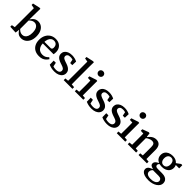

<svg xmlns="http://www.w3.org/2000/svg" viewBox="328 -2305 4113 4113"><g transform="rotate(45 2384.0 -249.0)"><path d="M37 0V-48L112 -62Q112 -87 112 -113.5Q112 -140 112.5 -166Q113 -192 113 -215V-638L30 -653V-696L192 -732L221 -728L219 -598L216 -403L220 -397V-93L218 -92L206 8ZM372 13Q335 13 307.5 1.5Q280 -10 258.5 -33Q237 -56 218 -89H181L186 -155Q224 -106 259.5 -81.5Q295 -57 337 -57Q374 -57 403 -77Q432 -97 449 -138.5Q466 -180 466 -244Q466 -340 430.5 -386.5Q395 -433 340 -433Q313 -433 288.5 -422Q264 -411 239 -389.5Q214 -368 185 -336L180 -403H220Q240 -436 263 -458.5Q286 -481 314.5 -493.5Q343 -506 381 -506Q437 -506 482.5 -476.5Q528 -447 554.5 -389.5Q581 -332 581 -249Q581 -168 553.5 -109Q526 -50 478.5 -18.5Q431 13 372 13Z M915 13Q839 13 784 -17.5Q729 -48 699.5 -105Q670 -162 670 -240Q670 -319 700.5 -379Q731 -439 785.5 -472.5Q840 -506 910 -506Q973 -506 1019 -481.5Q1065 -457 1090.5 -412.5Q1116 -368 1116 -306Q1116 -287 1114 -269.5Q1112 -252 1109 -239H735V-288H981Q1001 -296 1007.5 -309Q1014 -322 1014 -341Q1014 -378 1001.5 -403Q989 -428 965.5 -440.5Q942 -453 910 -453Q874 -453 845 -432.5Q816 -412 798.5 -368Q781 -324 781 -253Q781 -191 801.5 -148.5Q822 -106 858.5 -83.5Q895 -61 944 -61Q994 -61 1028 -79.5Q1062 -98 1089 -129L1122 -101Q1101 -68 1073.5 -42Q1046 -16 1007.5 -1.5Q969 13 915 13Z M1380 13Q1329 13 1286.5 3Q1244 -7 1210 -23L1208 -144H1273L1298 -22H1249V-72Q1274 -57 1307.5 -48Q1341 -39 1380 -39Q1417 -39 1441 -49Q1465 -59 1476 -76.5Q1487 -94 1487 -115Q1487 -146 1465 -164.5Q1443 -183 1392 -199L1358 -210Q1312 -225 1279.5 -244.5Q1247 -264 1229 -292Q1211 -320 1211 -358Q1211 -401 1234.5 -434.5Q1258 -468 1302 -487Q1346 -506 1407 -506Q1451 -506 1490.5 -496Q1530 -486 1562 -469L1558 -357H1495L1473 -468H1515V-425Q1491 -440 1464.5 -447Q1438 -454 1407 -454Q1359 -454 1335.5 -435Q1312 -416 1312 -386Q1312 -357 1332.5 -340Q1353 -323 1405 -305L1433 -296Q1486 -280 1520.5 -258Q1555 -236 1572.5 -208Q1590 -180 1590 -141Q1590 -97 1565 -62Q1540 -27 1493 -7Q1446 13 1380 13Z M1655 0V-51L1766 -61H1806L1919 -51V0ZM1731 0Q1732 -36 1732 -72Q1732 -108 1732.5 -144Q1733 -180 1733 -215V-638L1650 -653V-696L1813 -732L1842 -728L1840 -598V-215Q1840 -180 1840.5 -144Q1841 -108 1841 -72Q1841 -36 1842 0Z M1992 0V-51L2102 -61H2142L2249 -51V0ZM2066 0Q2067 -30 2067 -67Q2067 -104 2067.5 -143Q2068 -182 2068 -215V-267Q2068 -304 2067.5 -334.5Q2067 -365 2066 -397L1987 -401V-447L2148 -500L2177 -495L2176 -369V-215Q2176 -182 2176 -143Q2176 -104 2176.5 -67Q2177 -30 2177 0ZM2119 -593Q2089 -593 2068 -613.5Q2047 -634 2047 -663Q2047 -694 2068 -713.5Q2089 -733 2119 -733Q2150 -733 2170.5 -713.5Q2191 -694 2191 -663Q2191 -634 2170.5 -613.5Q2150 -593 2119 -593Z M2503 13Q2452 13 2409.5 3Q2367 -7 2333 -23L2331 -144H2396L2421 -22H2372V-72Q2397 -57 2430.5 -48Q2464 -39 2503 -39Q2540 -39 2564 -49Q2588 -59 2599 -76.5Q2610 -94 2610 -115Q2610 -146 2588 -164.5Q2566 -183 2515 -199L2481 -210Q2435 -225 2402.5 -244.5Q2370 -264 2352 -292Q2334 -320 2334 -358Q2334 -401 2357.5 -434.5Q2381 -468 2425 -487Q2469 -506 2530 -506Q2574 -506 2613.5 -496Q2653 -486 2685 -469L2681 -357H2618L2596 -468H2638V-425Q2614 -440 2587.5 -447Q2561 -454 2530 -454Q2482 -454 2458.5 -435Q2435 -416 2435 -386Q2435 -357 2455.5 -340Q2476 -323 2528 -305L2556 -296Q2609 -280 2643.5 -258Q2678 -236 2695.5 -208Q2713 -180 2713 -141Q2713 -97 2688 -62Q2663 -27 2616 -7Q2569 13 2503 13Z M2973 13Q2922 13 2879.5 3Q2837 -7 2803 -23L2801 -144H2866L2891 -22H2842V-72Q2867 -57 2900.5 -48Q2934 -39 2973 -39Q3010 -39 3034 -49Q3058 -59 3069 -76.5Q3080 -94 3080 -115Q3080 -146 3058 -164.5Q3036 -183 2985 -199L2951 -210Q2905 -225 2872.5 -244.5Q2840 -264 2822 -292Q2804 -320 2804 -358Q2804 -401 2827.5 -434.5Q2851 -468 2895 -487Q2939 -506 3000 -506Q3044 -506 3083.5 -496Q3123 -486 3155 -469L3151 -357H3088L3066 -468H3108V-425Q3084 -440 3057.5 -447Q3031 -454 3000 -454Q2952 -454 2928.5 -435Q2905 -416 2905 -386Q2905 -357 2925.5 -340Q2946 -323 2998 -305L3026 -296Q3079 -280 3113.5 -258Q3148 -236 3165.5 -208Q3183 -180 3183 -141Q3183 -97 3158 -62Q3133 -27 3086 -7Q3039 13 2973 13Z M3263 0V-51L3373 -61H3413L3520 -51V0ZM3337 0Q3338 -30 3338 -67Q3338 -104 3338.5 -143Q3339 -182 3339 -215V-267Q3339 -304 3338.5 -334.5Q3338 -365 3337 -397L3258 -401V-447L3419 -500L3448 -495L3447 -369V-215Q3447 -182 3447 -143Q3447 -104 3447.5 -67Q3448 -30 3448 0ZM3390 -593Q3360 -593 3339 -613.5Q3318 -634 3318 -663Q3318 -694 3339 -713.5Q3360 -733 3390 -733Q3421 -733 3441.5 -713.5Q3462 -694 3462 -663Q3462 -634 3441.5 -613.5Q3421 -593 3390 -593Z M3596 0V-51L3706 -61H3746L3849 -51V0ZM3670 0Q3670 -30 3670.5 -67Q3671 -104 3671 -143Q3671 -182 3671 -215V-268Q3671 -294 3671 -315Q3671 -336 3670.5 -356Q3670 -376 3670 -397L3590 -401V-447L3732 -500L3761 -495L3775 -387L3779 -386V-215Q3779 -182 3779.5 -143Q3780 -104 3780 -67Q3780 -30 3781 0ZM3923 0V-51L4029 -61H4069L4176 -51V0ZM3993 0Q3994 -30 3994 -67Q3994 -104 3994.5 -142.5Q3995 -181 3995 -215V-313Q3995 -372 3975.5 -396Q3956 -420 3913 -420Q3888 -420 3863.5 -412.5Q3839 -405 3813.5 -390.5Q3788 -376 3762 -354L3756 -402H3783Q3804 -432 3830.5 -455.5Q3857 -479 3889.5 -492.5Q3922 -506 3959 -506Q4030 -506 4066.5 -462.5Q4103 -419 4103 -331V-215Q4103 -181 4103 -142.5Q4103 -104 4103.5 -67Q4104 -30 4104 0Z M4451 235Q4380 235 4331.5 219Q4283 203 4258.5 175.5Q4234 148 4234 113Q4234 84 4249 62Q4264 40 4295.5 23Q4327 6 4377 -7L4384 0Q4367 13 4355 28Q4343 43 4337 59.5Q4331 76 4331 95Q4331 120 4345.5 139.5Q4360 159 4389.5 170Q4419 181 4466 181Q4521 181 4558 167.5Q4595 154 4614 131.5Q4633 109 4633 83Q4633 51 4610.5 31.5Q4588 12 4540 12H4411Q4394 12 4378 11.5Q4362 11 4347 10V-9Q4308 -16 4284.5 -34Q4261 -52 4261 -87Q4261 -119 4284 -142Q4307 -165 4350 -186V-210L4400 -202Q4376 -181 4364.5 -165Q4353 -149 4353 -129Q4353 -105 4370 -92.5Q4387 -80 4426 -80H4553Q4613 -80 4651.5 -63Q4690 -46 4708.5 -16Q4727 14 4727 54Q4727 91 4707 123.5Q4687 156 4650 181Q4613 206 4562.5 220.5Q4512 235 4451 235ZM4455 -172Q4396 -172 4351 -191.5Q4306 -211 4281 -248.5Q4256 -286 4256 -338Q4256 -389 4281 -427Q4306 -465 4351 -485.5Q4396 -506 4455 -506Q4496 -506 4527 -496.5Q4558 -487 4580.5 -470.5Q4603 -454 4616 -433L4625 -432Q4639 -414 4646.5 -391.5Q4654 -369 4654 -340Q4654 -289 4629 -251Q4604 -213 4559.5 -192.5Q4515 -172 4455 -172ZM4455 -221Q4485 -221 4506.5 -235.5Q4528 -250 4539.5 -277Q4551 -304 4551 -340Q4551 -376 4540 -402.5Q4529 -429 4507.5 -443Q4486 -457 4456 -457Q4427 -457 4405 -442.5Q4383 -428 4371.5 -401.5Q4360 -375 4360 -339Q4360 -303 4371.5 -276.5Q4383 -250 4404 -235.5Q4425 -221 4455 -221ZM4588 -413V-444H4614L4707 -511L4741 -506V-413Z"/></g></svg>

Font: Source Serif 4 Medium
Style: Regular
Weight: 500
Designer: Frank Grießhammer
Foundry: Adobe Systems Incorporated
Version: Version 4.004;hotconv 1.0.116;makeotfexe 2.5.65601